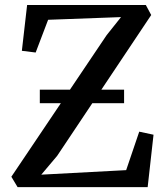

<svg xmlns="http://www.w3.org/2000/svg" viewBox="-20 -766 685 786"><path d="M52 0 26.5 -42.5 416.5 -622 475.5 -696 177 -685 126 -551 69.5 -558 91 -745.5H577L599 -704.5L214 -128L149 -51L496.5 -69.5L550 -227L608.5 -214.5L584.5 0ZM488 -399V-343.5H143V-399Z"/></svg>

Font: Merriweather 28pt
Style: Regular
Weight: 400
Version: Version 2.100